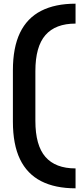

<svg xmlns="http://www.w3.org/2000/svg" viewBox="-20 -776 438 1042"><path d="M390 246Q279 246 203 207Q127 168 88.5 88Q50 8 50 -116V-394Q50 -518 88.5 -598Q127 -678 203 -717Q279 -756 390 -756V-648Q281 -648 226.5 -585.5Q172 -523 172 -390V-120Q172 13 226.5 75.5Q281 138 390 138Z"/></svg>

Font: Space 7353
Style: Regular
Weight: 400
Designer: Christine Claussen + Ruben Lyon  (Space 7353)
Version: Version 1.000;FEAKit 1.0